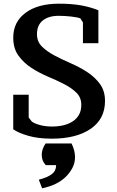

<svg xmlns="http://www.w3.org/2000/svg" viewBox="-20 -737 636 1044"><path d="M136 -98 153 -76Q168 -65 197.5 -57Q227 -49 263 -49Q297 -49 325.5 -56Q354 -63 375.5 -77Q397 -91 409.5 -113Q422 -135 422 -167Q422 -207 395.5 -233Q369 -259 329 -279.5Q289 -300 240.5 -320.5Q192 -341 150 -368.5Q108 -396 80 -435Q52 -474 52 -532Q52 -618 119 -667.5Q186 -717 301 -717Q371 -717 422.5 -707.5Q474 -698 515 -681V-502H431V-615L417 -637Q402 -643 367.5 -647Q333 -651 299 -651Q244 -651 212.5 -625.5Q181 -600 181 -551Q181 -511 207.5 -484.5Q234 -458 274 -436.5Q314 -415 362.5 -394Q411 -373 453 -346Q495 -319 523 -281Q551 -243 551 -188Q551 -90 473 -36.5Q395 17 261 17Q188 17 134 1.5Q80 -14 52 -34V-222H136ZM191 240Q238 228 261.5 210Q285 192 285 163V161H229Q215 145 211 131.5Q207 118 207 104Q207 74 228 43H369Q388 82 388 117Q388 149 373.5 176.5Q359 204 336 226Q313 248 282 263Q251 278 209 287Z"/></svg>

Font: PT Serif Caption
Style: Semibold
Weight: 600
Designer: A.Korolkova, O.Umpeleva, V.Yefimov
Foundry: ParaType Ltd
Version: Version 1.00;May 2, 2020;FontCreator 12.0.0.2544 64-bit